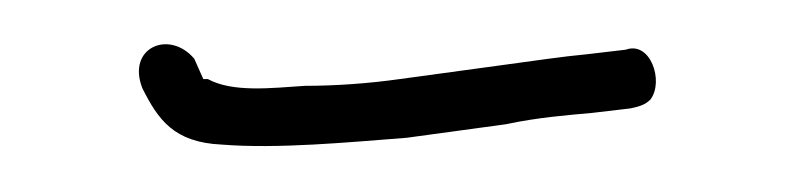

<svg xmlns="http://www.w3.org/2000/svg" viewBox="-20 -320 352 85"><path d="M43 -281C50 -267 57 -257 78 -256C103 -254 134 -257 160 -259L204 -265C218 -268 231 -269 242 -270L259 -272C264 -273 266 -274 268 -276C274 -284 268 -302 257 -298L240 -296C229 -295 216 -293 201 -291L157 -285C143 -283 128 -282 115 -282C100 -281 83 -279 72 -285H70L66 -294C55 -307 36 -299 43 -281ZM47 -272V-273ZM115 -282ZM160 -259H161ZM204 -265ZM259 -272Z"/></svg>

Font: Stray Cat
Style: Lt
Weight: 300
Version: Version 1.0